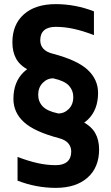

<svg xmlns="http://www.w3.org/2000/svg" viewBox="-20 -760 540 930"><path d="M260 -210Q291 -210 313 -232Q335 -254 335 -290Q335 -322 314 -345Q293 -368 240 -380Q163 -397 119.5 -420Q76 -443 58 -476Q40 -509 40 -555Q40 -641 95.5 -690.5Q151 -740 250 -740Q345 -740 435 -705V-590Q383 -610 338 -620Q293 -630 250 -630Q213 -630 194 -613.5Q175 -597 175 -565Q175 -541 189.5 -524.5Q204 -508 235 -500Q354 -469 404.5 -422Q455 -375 455 -310Q455 -228 405.5 -180.5Q356 -133 260 -125ZM250 150Q155 150 65 115V0Q117 20 162 30Q207 40 250 40Q287 40 306 23Q325 6 325 -26Q325 -49 310.5 -66Q296 -83 265 -91Q147 -122 96 -168.5Q45 -215 45 -281Q45 -362 94 -410Q143 -458 240 -466V-381Q209 -381 187 -358.5Q165 -336 165 -301Q165 -268 186.5 -245Q208 -222 260 -211Q337 -194 380.5 -170.5Q424 -147 442 -114Q460 -81 460 -36Q460 51 404 100.5Q348 150 250 150Z"/></svg>

Font: M PLUS 1 Code
Style: Regular
Weight: 400
Designer: Coji Morishita
Foundry: UNDERFOREST DESIGN
Version: Version 1.005